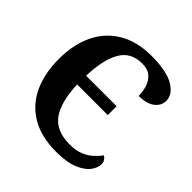

<svg xmlns="http://www.w3.org/2000/svg" viewBox="-191 -877 1041 1041"><g transform="rotate(45 329.0 -357.0)"><path d="M391 10Q275 10 198 -36Q121 -82 83 -164.5Q45 -247 45 -358Q45 -466 84 -548.5Q123 -631 200 -677.5Q277 -724 390 -724Q505 -724 561.5 -690.5Q618 -657 618 -608Q618 -571 586 -546Q554 -521 493 -521Q493 -554 483 -586Q473 -618 449 -638.5Q425 -659 383 -659Q296 -659 257 -591Q218 -523 214 -397H448V-329H213Q218 -199 264 -134.5Q310 -70 415 -70Q461 -70 494 -83.5Q527 -97 550 -118Q573 -139 588 -160Q613 -143 613 -117Q613 -90 591.5 -60.5Q570 -31 521 -10.5Q472 10 391 10Z"/></g></svg>

Font: Noto Serif
Style: Bold
Weight: 700
Designer: Monotype Design Team
Foundry: Monotype Imaging Inc.
Version: Version 2.014